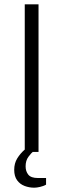

<svg xmlns="http://www.w3.org/2000/svg" viewBox="-20 -706 294 892"><path d="M95 0V-686H159V0ZM139 166Q116 166 94.5 158Q73 150 59.5 131.5Q46 113 46 83Q46 53 60 30Q74 7 96 -12H137V-5Q125 5 112 22.5Q99 40 99 67Q99 90 111.5 105.5Q124 121 156 121H194V152Q181 159 165.5 162.5Q150 166 139 166Z"/></svg>

Font: Archivo SemiBold ExtraLight
Style: Regular
Weight: 250
Version: Version 2.001